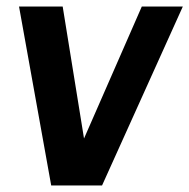

<svg xmlns="http://www.w3.org/2000/svg" viewBox="-20 -565 577 585"><path d="M136 0H291L537 -545H412L236 -143L171 -545H38Z"/></svg>

Font: Ronzino Bold
Style: Italic
Weight: 700
Italic angle: -8°
Designer: Nunzio Mazzaferro
Foundry: Collletttivo
Version: Version 1.000;Glyphs 3.3 (3337)